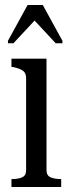

<svg xmlns="http://www.w3.org/2000/svg" viewBox="-20 -752 287 772"><path d="M152 -732H91L12 -588V-578H34L128 -679H110L204 -578H231V-588ZM167 -516V-68Q167 -46 183.5 -39Q200 -32 225 -32H226V0H26V-32H28Q53 -32 69 -39Q85 -46 85 -68V-437Q85 -458 73 -467Q61 -476 35 -482L26 -483V-516Z"/></svg>

Font: Roboto Serif 120pt ExtraCondensed
Style: Regular
Weight: 400
Width: 2
Designer: Greg Gazdowicz
Foundry: Commercial Type
Version: Version 1.008